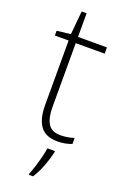

<svg xmlns="http://www.w3.org/2000/svg" viewBox="-167 -711 644 985"><g transform="rotate(20 155.5 -219.0)"><path d="M212 -25Q234 -25 252.5 -28.5Q271 -32 286 -37V-4Q270 2 251.5 6Q233 10 208 10Q144 10 115 -29Q86 -68 86 -143V-496H11V-522L86 -531L98 -659H125V-530H283V-496H125V-146Q125 -88 144.5 -56.5Q164 -25 212 -25ZM214 61V68Q206 104 190.5 145Q175 186 153 221H130V214Q137 198 146 170Q155 142 162.5 112Q170 82 173 61Z"/></g></svg>

Font: Noto Sans Disp ExtLt
Style: Regular
Weight: 200
Designer: Monotype Design Team
Foundry: Monotype Imaging Inc.
Version: Version 2.000;GOOG;noto-source:20170915:90ef993387c0